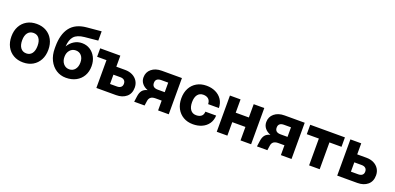

<svg xmlns="http://www.w3.org/2000/svg" viewBox="5 -1595 5121 2490"><g transform="rotate(20 2565.0 -350.0)"><path d="M34 -252Q34 -331.5 66 -391Q98 -450.5 155.5 -483.5Q213 -516.5 289.5 -516.5Q365.5 -516.5 422.8 -483.5Q480 -450.5 512 -391Q544 -331.5 544 -252Q544 -172 512 -112Q480 -52 422.8 -18.8Q365.5 14.5 289.5 14.5Q213 14.5 155.5 -18.8Q98 -52 66 -112Q34 -172 34 -252ZM395 -252Q395 -318.5 367.2 -355.2Q339.5 -392 289.5 -392Q239 -392 210.5 -355.2Q182 -318.5 182 -252Q182 -184.5 210.5 -147.2Q239 -110 289.5 -110Q339.5 -110 367.2 -147.2Q395 -184.5 395 -252Z M615.5 -322.5Q615.5 -492.5 688 -587.2Q760.5 -682 914 -695.5L1111.5 -713.5V-585.5L927.5 -567.5Q829 -557.5 786.8 -510.5Q744.5 -463.5 739 -369.5Q771.5 -424 820.2 -453.5Q869 -483 927 -483Q989.5 -483 1038.2 -452Q1087 -421 1115.2 -366.8Q1143.5 -312.5 1143.5 -243.5Q1143.5 -167 1110.5 -109.8Q1077.5 -52.5 1018 -20.5Q958.5 11.5 879 11.5Q804 11.5 744.5 -27Q685 -65.5 650.2 -135Q615.5 -204.5 615.5 -297ZM771 -238Q771 -180.5 802.2 -143.5Q833.5 -106.5 882.5 -106.5Q931.5 -106.5 961.2 -142.8Q991 -179 991 -239Q991 -297 961.5 -331.8Q932 -366.5 883 -366.5Q834 -366.5 802.5 -330.5Q771 -294.5 771 -238Z M1568.5 -347.5Q1626.5 -347.5 1670.5 -325.5Q1714.5 -303.5 1739.5 -264.2Q1764.5 -225 1764.5 -174Q1764.5 -91 1710.5 -45.5Q1656.5 0 1570 0H1298V-383.5H1169V-500H1447V-347.5ZM1542 -109Q1577 -109 1596.2 -125.5Q1615.5 -142 1615.5 -172.5Q1615.5 -203.5 1596.5 -220.5Q1577.5 -237.5 1542.5 -237.5H1447V-109Z M2065.5 -135.5Q2021.5 -135.5 1999.5 -117.5Q1977.5 -99.5 1973 -66L1963.5 0H1820L1830.5 -76.5Q1837.5 -130.5 1861.2 -160Q1885 -189.5 1932.5 -201Q1882.5 -219 1853.8 -254.8Q1825 -290.5 1825 -338.5Q1825 -411 1878.8 -455.5Q1932.5 -500 2020 -500H2297V0H2150V-135.5ZM2055 -383.5Q1976.5 -383.5 1976.5 -317Q1976.5 -251.5 2054.5 -251.5H2150V-383.5Z M2379 -252Q2379 -331.5 2410.8 -391Q2442.5 -450.5 2499.8 -483.5Q2557 -516.5 2633.5 -516.5Q2702 -516.5 2757.5 -490.5Q2813 -464.5 2846 -415.8Q2879 -367 2880.5 -298.5H2732Q2730.5 -346 2703.8 -369Q2677 -392 2633.5 -392Q2583 -392 2555 -355.5Q2527 -319 2527 -252Q2527 -184.5 2555 -147.2Q2583 -110 2633.5 -110Q2676.5 -110 2703.2 -130.2Q2730 -150.5 2732 -194.5H2880.5Q2877.5 -128 2844.5 -81.2Q2811.5 -34.5 2756.8 -10Q2702 14.5 2633.5 14.5Q2557.5 14.5 2500.2 -18.8Q2443 -52 2411 -112Q2379 -172 2379 -252Z M2959.5 -500H3106V-316.5H3287.5V-500H3433.5V0H3287.5V-186H3106V0H2959.5Z M3760 -135.5Q3716 -135.5 3694 -117.5Q3672 -99.5 3667.5 -66L3658 0H3514.5L3525 -76.5Q3532 -130.5 3555.8 -160Q3579.5 -189.5 3627 -201Q3577 -219 3548.2 -254.8Q3519.5 -290.5 3519.5 -338.5Q3519.5 -411 3573.2 -455.5Q3627 -500 3714.5 -500H3991.5V0H3844.5V-135.5ZM3749.5 -383.5Q3671 -383.5 3671 -317Q3671 -251.5 3749 -251.5H3844.5V-383.5Z M4546.5 -500V-370H4380V0H4234V-370H4067.5V-500Z M4899 -347.5Q4957 -347.5 5001 -325.5Q5045 -303.5 5069.8 -264.2Q5094.5 -225 5094.5 -174Q5094.5 -91 5040.8 -45.5Q4987 0 4900 0H4622V-500H4771.5V-347.5ZM4872 -109Q4907.5 -109 4926.8 -125.5Q4946 -142 4946 -172.5Q4946 -203.5 4926.8 -220.5Q4907.5 -237.5 4872.5 -237.5H4771.5V-109Z"/></g></svg>

Font: Overused Grotesk
Style: Bold
Weight: 710
Version: Version 0.004